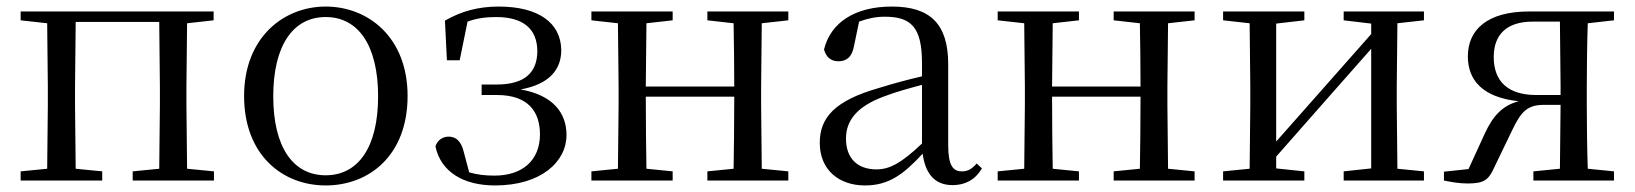

<svg xmlns="http://www.w3.org/2000/svg" viewBox="-20 -551 4990 586"><path d="M43 -489 124 -480 126 -288V-229L124 -36L43 -28V0H292V-28L211 -36L209 -229V-288L211 -484H466L468 -288V-229L466 -36L385 -28V0H633V-28L551 -36L549 -229V-288L551 -480L632 -489V-516H43Z M974 15C1107 15 1224 -77 1224 -258C1224 -438 1103 -531 974 -531C846 -531 725 -437 725 -258C725 -78 842 15 974 15ZM974 -16C875 -16 814 -101 814 -257C814 -413 875 -499 974 -499C1073 -499 1134 -413 1134 -257C1134 -101 1073 -16 974 -16Z M1491 15C1631 15 1709 -57 1709 -139C1709 -208 1666 -261 1569 -278C1658 -294 1693 -340 1693 -398C1692 -481 1624 -531 1502 -531C1441 -531 1388 -517 1338 -488L1344 -367H1383L1407 -485C1434 -495 1462 -499 1494 -499C1577 -499 1619 -463 1620 -396C1620 -329 1581 -293 1495 -293H1450V-261H1497C1591 -261 1628 -211 1628 -141C1628 -62 1575 -15 1489 -15C1460 -15 1436 -18 1412 -25L1395 -89C1387 -121 1371 -134 1349 -134C1332 -134 1315 -124 1309 -104C1326 -25 1396 15 1491 15Z M2139 -489 2219 -480C2220 -426 2221 -346 2221 -287H1951L1953 -480L2033 -489V-516H1785V-489L1866 -480L1868 -288V-229L1866 -36L1785 -28V0H2033V-28L1953 -36C1952 -92 1951 -177 1951 -256H2221C2221 -177 2220 -92 2219 -36L2139 -28V0H2386V-28L2305 -36L2303 -229V-288L2305 -480L2386 -489V-516H2139Z M2887 14C2926 14 2956 -2 2977 -37L2961 -52C2945 -34 2933 -28 2916 -28C2889 -28 2874 -45 2874 -108V-355C2874 -479 2818 -531 2702 -531C2589 -531 2515 -482 2495 -400C2501 -377 2516 -364 2539 -364C2564 -364 2581 -377 2587 -413L2602 -485C2629 -495 2654 -500 2680 -500C2759 -500 2794 -470 2794 -359V-318C2750 -308 2703 -295 2661 -282C2529 -244 2482 -193 2482 -115C2482 -32 2541 15 2620 15C2692 15 2737 -18 2796 -82C2804 -22 2832 14 2887 14ZM2794 -113C2731 -53 2695 -34 2655 -34C2599 -34 2562 -66 2562 -128C2562 -183 2595 -226 2679 -257C2713 -270 2753 -281 2794 -292Z M3379 -489 3459 -480C3460 -426 3461 -346 3461 -287H3191L3193 -480L3273 -489V-516H3025V-489L3106 -480L3108 -288V-229L3106 -36L3025 -28V0H3273V-28L3193 -36C3192 -92 3191 -177 3191 -256H3461C3461 -177 3460 -92 3459 -36L3379 -28V0H3626V-28L3545 -36L3543 -229V-288L3545 -480L3626 -489V-516H3379Z M4081 -489 4165 -479V-447L4005 -266L3875 -119V-479L3961 -489V-516H3713V-489L3794 -480L3796 -288V-229L3794 -36L3713 -28V0H3961V-28L3875 -37V-73L4030 -249L4165 -402V-37L4081 -28V0H4326V-28L4245 -36L4243 -229V-288L4245 -480L4326 -489V-516H4081Z M4660 0H4906V-28L4826 -36C4824 -92 4823 -174 4823 -229V-288C4823 -342 4824 -424 4826 -480L4906 -489V-516H4647C4519 -516 4460 -460 4460 -379C4460 -308 4503 -254 4615 -242C4566 -229 4537 -198 4512 -144L4462 -35L4387 -27V0C4411 5 4435 9 4460 9C4511 9 4524 -3 4541 -41L4595 -153C4622 -209 4640 -231 4693 -231H4743L4741 -36L4660 -28ZM4743 -261H4669C4583 -261 4539 -302 4539 -377C4539 -445 4578 -485 4658 -485H4741L4743 -288Z"/></svg>

Font: Noto Serif CJK KR
Style: Regular
Weight: 400
Designer: Ryoko NISHIZUKA 西塚涼子 (kana & ideographs); Frank Grießhammer (Latin, Greek & Cyrillic); Wenlong ZHANG 张文龙 (bopomofo); San
Foundry: Adobe
Version: Version 2.001;hotconv 1.1.0;makeotfexe 2.6.0